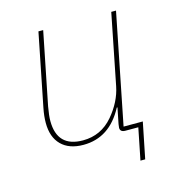

<svg xmlns="http://www.w3.org/2000/svg" viewBox="-98 -593 765 820"><g transform="rotate(-15 284.0 -183.0)"><path d="M423 140 451 0H394Q371 0 371 -19Q371 -23 373 -35L387 -105H384Q322 12 206 12Q143 12 108.5 -22.5Q74 -57 74 -120Q74 -150 81 -185L145 -506H166L102 -186Q95 -147 95 -123Q95 -7 209 -7Q289 -7 342 -69Q392 -128 405 -194L467 -506H488L391 -19H476L444 140Z"/></g></svg>

Font: IBM Plex Sans Thin
Style: Italic
Weight: 100
Italic angle: -11.31°
Designer: Mike Abbink, Paul van der Laan, Pieter van Rosmalen
Foundry: Bold Monday
Version: Version 3.0